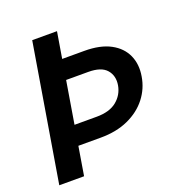

<svg xmlns="http://www.w3.org/2000/svg" viewBox="-130 -843 917 959"><g transform="rotate(-20 328.5 -363.5)"><path d="M144.2 -727.3H275.9L252.8 -588.1H370.4Q454.9 -588.1 508.5 -559.3Q562.1 -530.5 584.3 -481.2Q606.5 -431.8 595.9 -370Q585.9 -308.2 547.6 -259.1Q509.2 -209.9 446.2 -181.3Q383.2 -152.7 299 -152.7H180.4L155.2 0H23.4ZM198.2 -257.8H316.1Q384.9 -257.8 423.1 -289.1Q461.3 -320.3 469.8 -368.6Q478 -417.6 449.9 -450.1Q421.9 -482.6 353 -482.6H235.4Z"/></g></svg>

Font: Inter UI Semi Bold
Style: Italic
Weight: 600
Italic angle: -9.39999°
Designer: Rasmus Andersson
Foundry: rsms
Version: 3.2;8d6f07862